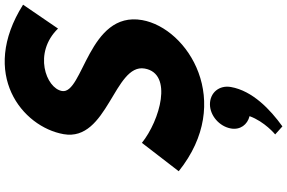

<svg xmlns="http://www.w3.org/2000/svg" viewBox="-224 -657 1232 824"><g transform="rotate(-90 392.0 -245.0)"><path d="M190.9 -252 69.1 -94C367.4 145 683 -54 717.8 -251C758.3 -481 397.5 -504.6 413.4 -595C425.6 -664 577.3 -719 681.4 -612L783.9 -762C485.5 -950 259.4 -765 228.2 -588C194.9 -399 532.9 -370.8 509.8 -240C488.1 -117 286.9 -175 190.9 -252ZM356.4 40C308.4 40 261.4 80 252.6 130C245.5 170 269.1 201 305.5 210C282 275 227.1 320 227.1 320L261.6 351C333.8 299 414.2 223 430.6 130C439.4 80 406.4 40 356.4 40Z"/></g></svg>

Font: Hussar Wysoki
Style: Obl
Weight: 700
Foundry: Cannot Into Space Fonts
Version: Version 0.92